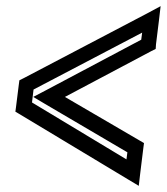

<svg xmlns="http://www.w3.org/2000/svg" viewBox="-20 -623 542 624"><path d="M436 -165 191 -308 472 -457 486 -464 487 -479 497 -560 502 -603 463 -582 57 -369 43 -362 41 -347 32 -275 30 -260 42 -253 396 -40 431 -19 436 -62 446 -143 448 -158 436 -165ZM394 -128 391 -105 84 -290 89 -332 442 -517 439 -494 130 -330 88 -308 125 -286 394 -128Z"/></svg>

Font: Gamestation Display Outline
Style: Italic
Weight: 400
Designer: Jonas Hecksher
Foundry: Jonas Hecksher, Playtypeª, e-types AS
Version: Version 1.003